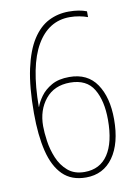

<svg xmlns="http://www.w3.org/2000/svg" viewBox="-84 -778 614 848"><g transform="rotate(-10 223.5 -354.5)"><path d="M55 -306Q55 -424 72.5 -504Q90 -584 121 -632Q152 -680 193.5 -701Q235 -722 284 -722Q331 -722 364 -709V-683Q348 -689 327 -693Q306 -697 284 -697Q189 -697 135.5 -605.5Q82 -514 81 -330H82Q89 -351 107 -376Q125 -401 156.5 -419Q188 -437 236 -437Q318 -437 358.5 -377Q399 -317 399 -219Q399 -111 355 -49Q311 13 233 13Q168 13 129 -25.5Q90 -64 72.5 -135.5Q55 -207 55 -306ZM231 -12Q300 -12 336 -66Q372 -120 372 -221Q372 -307 340.5 -359.5Q309 -412 235 -412Q164 -412 124.5 -363.5Q85 -315 85 -243Q85 -215 90.5 -176Q96 -137 111.5 -99.5Q127 -62 156 -37Q185 -12 231 -12Z"/></g></svg>

Font: Noto Sans Myanmar Condensed Thin
Style: Regular
Weight: 100
Width: 3
Designer: Monotype Design Team
Foundry: Monotype Imaging Inc.
Version: Version 2.107; ttfautohint (v1.8.4.7-5d5b)